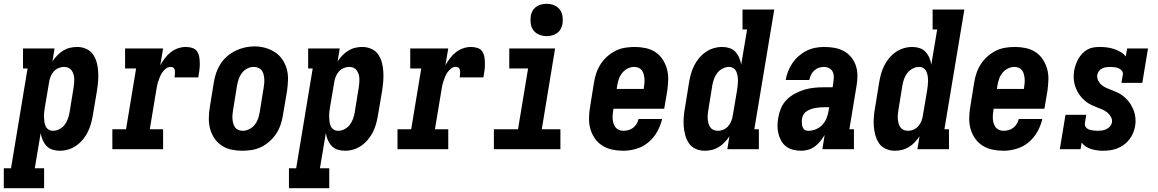

<svg xmlns="http://www.w3.org/2000/svg" viewBox="-69 -785 6089 1010"><path d="M-49 205V100H-11L76 -425H52V-530H218L207 -462Q218 -479 232 -493.5Q246 -508 263 -518.5Q280 -529 299 -533.5Q318 -538 337 -538Q362 -538 384.5 -528Q407 -518 420.5 -498.5Q434 -479 440 -455.5Q446 -432 447.5 -407.5Q449 -383 447 -357.5Q445 -332 441 -307L419 -177Q415 -154 409 -132.5Q403 -111 392.5 -90Q382 -69 366.5 -50.5Q351 -32 331.5 -18.5Q312 -5 290 1.5Q268 8 245 8Q225 8 206.5 2Q188 -4 175.5 -17.5Q163 -31 155.5 -48.5Q148 -66 145 -85L114 100H163V205ZM209 -97Q227 -97 243.5 -105.5Q260 -114 271 -128.5Q282 -143 288 -160Q294 -177 297 -194L318 -324Q320 -336 321 -348Q322 -360 321.5 -371.5Q321 -383 317.5 -394.5Q314 -406 307.5 -415Q301 -424 290.5 -428.5Q280 -433 268 -433Q253 -433 238 -426.5Q223 -420 212.5 -407.5Q202 -395 196.5 -380.5Q191 -366 189 -351L167 -221Q165 -208 163.5 -195Q162 -182 162.5 -169.5Q163 -157 164.5 -144.5Q166 -132 171 -121Q176 -110 186.5 -103.5Q197 -97 209 -97Z M522 0V-105H594L647 -425H589V-530H789L774 -442Q785 -461 798.5 -479Q812 -497 829.5 -510.5Q847 -524 867.5 -531Q888 -538 909 -538Q927 -538 943.5 -532.5Q960 -527 968.5 -513.5Q977 -500 979.5 -483Q982 -466 982 -448.5Q982 -431 979.5 -413Q977 -395 974 -378H849Q850 -384 850.5 -390Q851 -396 851.5 -402Q852 -408 851 -413.5Q850 -419 847.5 -424Q845 -429 839.5 -431Q834 -433 828 -433Q815 -433 804 -424.5Q793 -416 785 -404.5Q777 -393 772 -380.5Q767 -368 763 -355.5Q759 -343 756.5 -330Q754 -317 752 -304L719 -105H789V0Z M1205 8Q1176 8 1148 2Q1120 -4 1097 -19.5Q1074 -35 1058.5 -58Q1043 -81 1036 -108Q1029 -135 1029.5 -164.5Q1030 -194 1035 -223L1056 -353Q1060 -378 1068.5 -402.5Q1077 -427 1091.5 -449.5Q1106 -472 1126.5 -489.5Q1147 -507 1171 -518.5Q1195 -530 1220 -535.5Q1245 -541 1271 -541Q1300 -541 1327.5 -533Q1355 -525 1378 -510Q1401 -495 1416.5 -472Q1432 -449 1439.5 -422Q1447 -395 1446 -365.5Q1445 -336 1441 -307L1419 -177Q1415 -152 1406.5 -127.5Q1398 -103 1383.5 -81Q1369 -59 1348.5 -41Q1328 -23 1304.5 -11.5Q1281 0 1255.5 4Q1230 8 1205 8ZM1208 -97Q1225 -97 1242 -105.5Q1259 -114 1270.5 -128Q1282 -142 1288 -159Q1294 -176 1297 -194L1318 -324Q1320 -336 1321 -348Q1322 -360 1321 -372Q1320 -384 1317 -395.5Q1314 -407 1307 -415.5Q1300 -424 1289 -428.5Q1278 -433 1266 -433Q1248 -433 1231.5 -424.5Q1215 -416 1204 -401.5Q1193 -387 1187 -370Q1181 -353 1178 -336L1157 -206Q1155 -194 1154 -182Q1153 -170 1154 -158.5Q1155 -147 1158 -135.5Q1161 -124 1167.5 -115Q1174 -106 1185 -101.5Q1196 -97 1208 -97Z M1451 205V100H1489L1576 -425H1552V-530H1718L1707 -462Q1718 -479 1732 -493.5Q1746 -508 1763 -518.5Q1780 -529 1799 -533.5Q1818 -538 1837 -538Q1862 -538 1884.5 -528Q1907 -518 1920.5 -498.5Q1934 -479 1940 -455.5Q1946 -432 1947.5 -407.5Q1949 -383 1947 -357.5Q1945 -332 1941 -307L1919 -177Q1915 -154 1909 -132.5Q1903 -111 1892.5 -90Q1882 -69 1866.5 -50.5Q1851 -32 1831.5 -18.5Q1812 -5 1790 1.5Q1768 8 1745 8Q1725 8 1706.5 2Q1688 -4 1675.5 -17.5Q1663 -31 1655.5 -48.5Q1648 -66 1645 -85L1614 100H1663V205ZM1709 -97Q1727 -97 1743.5 -105.5Q1760 -114 1771 -128.5Q1782 -143 1788 -160Q1794 -177 1797 -194L1818 -324Q1820 -336 1821 -348Q1822 -360 1821.5 -371.5Q1821 -383 1817.5 -394.5Q1814 -406 1807.5 -415Q1801 -424 1790.5 -428.5Q1780 -433 1768 -433Q1753 -433 1738 -426.5Q1723 -420 1712.5 -407.5Q1702 -395 1696.5 -380.5Q1691 -366 1689 -351L1667 -221Q1665 -208 1663.5 -195Q1662 -182 1662.5 -169.5Q1663 -157 1664.5 -144.5Q1666 -132 1671 -121Q1676 -110 1686.5 -103.5Q1697 -97 1709 -97Z M2022 0V-105H2094L2147 -425H2089V-530H2289L2274 -442Q2285 -461 2298.5 -479Q2312 -497 2329.5 -510.5Q2347 -524 2367.5 -531Q2388 -538 2409 -538Q2427 -538 2443.5 -532.5Q2460 -527 2468.5 -513.5Q2477 -500 2479.5 -483Q2482 -466 2482 -448.5Q2482 -431 2479.5 -413Q2477 -395 2474 -378H2349Q2350 -384 2350.5 -390Q2351 -396 2351.5 -402Q2352 -408 2351 -413.5Q2350 -419 2347.5 -424Q2345 -429 2339.5 -431Q2334 -433 2328 -433Q2315 -433 2304 -424.5Q2293 -416 2285 -404.5Q2277 -393 2272 -380.5Q2267 -368 2263 -355.5Q2259 -343 2256.5 -330Q2254 -317 2252 -304L2219 -105H2289V0Z M2529 0V-105H2656L2709 -425H2610V-530H2851L2781 -105H2879V0ZM2806 -595Q2786 -595 2767.5 -602.5Q2749 -610 2737.5 -625Q2726 -640 2723 -660Q2720 -680 2723 -701Q2725 -715 2732.5 -728Q2740 -741 2752 -749.5Q2764 -758 2778 -761.5Q2792 -765 2806 -765Q2827 -765 2845.5 -757.5Q2864 -750 2875.5 -735Q2887 -720 2890 -700Q2893 -680 2890 -659Q2887 -645 2880 -632Q2873 -619 2861 -610.5Q2849 -602 2834.5 -598.5Q2820 -595 2806 -595Z M3210 8Q3180 8 3151.5 2Q3123 -4 3099.5 -19Q3076 -34 3060 -57Q3044 -80 3036.5 -107Q3029 -134 3029.5 -164Q3030 -194 3035 -223L3056 -353Q3060 -378 3068.5 -402.5Q3077 -427 3091.5 -449Q3106 -471 3126.5 -489Q3147 -507 3170.5 -518.5Q3194 -530 3219.5 -534Q3245 -538 3270 -538Q3299 -538 3327.5 -532Q3356 -526 3379 -510.5Q3402 -495 3417 -472Q3432 -449 3439.5 -422Q3447 -395 3446 -365.5Q3445 -336 3441 -307L3425 -213H3158L3157 -206Q3155 -194 3154 -182Q3153 -170 3154 -158Q3155 -146 3158.5 -135Q3162 -124 3169 -115Q3176 -106 3187 -101.5Q3198 -97 3210 -97Q3223 -97 3236.5 -100.5Q3250 -104 3261 -112.5Q3272 -121 3279.5 -133Q3287 -145 3290 -159H3414Q3406 -124 3388 -92Q3370 -60 3342 -36.5Q3314 -13 3279 -2.5Q3244 8 3210 8ZM3175 -317H3317L3318 -324Q3320 -336 3321 -348Q3322 -360 3321 -371.5Q3320 -383 3317 -394.5Q3314 -406 3307.5 -415Q3301 -424 3290 -428.5Q3279 -433 3267 -433Q3250 -433 3233 -424.5Q3216 -416 3204.5 -402Q3193 -388 3187 -371Q3181 -354 3178 -336Z M3638 8Q3613 8 3590.5 -2Q3568 -12 3555 -31.5Q3542 -51 3535.5 -74.5Q3529 -98 3527.5 -122.5Q3526 -147 3528 -172.5Q3530 -198 3535 -223L3556 -353Q3560 -376 3566 -397.5Q3572 -419 3582.5 -440Q3593 -461 3608.5 -479.5Q3624 -498 3643.5 -511.5Q3663 -525 3685.5 -531.5Q3708 -538 3730 -538Q3750 -538 3768.5 -532Q3787 -526 3799.5 -512.5Q3812 -499 3819.5 -481.5Q3827 -464 3830 -445L3861 -630H3837V-735H4004L3899 -105H3923V0H3757L3768 -68Q3757 -51 3743 -36.5Q3729 -22 3712 -11.5Q3695 -1 3676 3.5Q3657 8 3638 8ZM3707 -97Q3723 -97 3737.5 -103.5Q3752 -110 3762.5 -122.5Q3773 -135 3778.5 -149.5Q3784 -164 3786 -179L3808 -309Q3810 -322 3811.5 -335Q3813 -348 3813 -360.5Q3813 -373 3811 -385.5Q3809 -398 3804 -409Q3799 -420 3789 -426.5Q3779 -433 3766 -433Q3749 -433 3732.5 -424.5Q3716 -416 3704.5 -401.5Q3693 -387 3687 -370Q3681 -353 3678 -336L3657 -206Q3655 -194 3654 -182Q3653 -170 3654 -158.5Q3655 -147 3658 -135.5Q3661 -124 3667.5 -115Q3674 -106 3684.5 -101.5Q3695 -97 3707 -97Z M4146 8Q4125 8 4104 3Q4083 -2 4067 -14Q4051 -26 4041 -43.5Q4031 -61 4026 -81Q4021 -101 4021 -122.5Q4021 -144 4025 -166Q4029 -191 4039.5 -216Q4050 -241 4069.5 -260.5Q4089 -280 4113.5 -293Q4138 -306 4163.5 -313.5Q4189 -321 4215 -323.5Q4241 -326 4266 -326H4311L4315 -353Q4317 -367 4317 -381.5Q4317 -396 4311 -408Q4305 -420 4292.5 -426.5Q4280 -433 4266 -433Q4253 -433 4239 -428.5Q4225 -424 4214 -414Q4203 -404 4197 -391Q4191 -378 4188 -364H4064Q4068 -388 4077 -410.5Q4086 -433 4100 -453.5Q4114 -474 4133 -490.5Q4152 -507 4174 -518Q4196 -529 4219.5 -533.5Q4243 -538 4266 -538Q4293 -538 4319.5 -533.5Q4346 -529 4368.5 -517Q4391 -505 4407.5 -485.5Q4424 -466 4432.5 -441.5Q4441 -417 4441.5 -390Q4442 -363 4437 -335L4399 -105H4423V0H4257L4269 -75Q4259 -58 4246.5 -42.5Q4234 -27 4218 -15Q4202 -3 4183 2.5Q4164 8 4146 8Q4146 8 4146 8Q4146 8 4146 8ZM4185 -97Q4204 -97 4224 -105.5Q4244 -114 4258 -129.5Q4272 -145 4279.5 -164.5Q4287 -184 4290 -204L4293 -221H4266Q4255 -221 4243.5 -220Q4232 -219 4220.5 -217Q4209 -215 4197.5 -211Q4186 -207 4175.5 -200.5Q4165 -194 4158.5 -183.5Q4152 -173 4150 -161Q4149 -154 4149 -146.5Q4149 -139 4149.5 -132Q4150 -125 4152.5 -118.5Q4155 -112 4159 -106.5Q4163 -101 4170 -99Q4177 -97 4185 -97Z M4638 8Q4613 8 4590.5 -2Q4568 -12 4555 -31.5Q4542 -51 4535.5 -74.5Q4529 -98 4527.5 -122.5Q4526 -147 4528 -172.5Q4530 -198 4535 -223L4556 -353Q4560 -376 4566 -397.5Q4572 -419 4582.5 -440Q4593 -461 4608.5 -479.5Q4624 -498 4643.5 -511.5Q4663 -525 4685.5 -531.5Q4708 -538 4730 -538Q4750 -538 4768.5 -532Q4787 -526 4799.5 -512.5Q4812 -499 4819.5 -481.5Q4827 -464 4830 -445L4861 -630H4837V-735H5004L4899 -105H4923V0H4757L4768 -68Q4757 -51 4743 -36.5Q4729 -22 4712 -11.5Q4695 -1 4676 3.5Q4657 8 4638 8ZM4707 -97Q4723 -97 4737.5 -103.5Q4752 -110 4762.5 -122.5Q4773 -135 4778.5 -149.5Q4784 -164 4786 -179L4808 -309Q4810 -322 4811.5 -335Q4813 -348 4813 -360.5Q4813 -373 4811 -385.5Q4809 -398 4804 -409Q4799 -420 4789 -426.5Q4779 -433 4766 -433Q4749 -433 4732.5 -424.5Q4716 -416 4704.5 -401.5Q4693 -387 4687 -370Q4681 -353 4678 -336L4657 -206Q4655 -194 4654 -182Q4653 -170 4654 -158.5Q4655 -147 4658 -135.5Q4661 -124 4667.5 -115Q4674 -106 4684.5 -101.5Q4695 -97 4707 -97Z M5210 8Q5180 8 5151.5 2Q5123 -4 5099.5 -19Q5076 -34 5060 -57Q5044 -80 5036.5 -107Q5029 -134 5029.5 -164Q5030 -194 5035 -223L5056 -353Q5060 -378 5068.5 -402.5Q5077 -427 5091.5 -449Q5106 -471 5126.5 -489Q5147 -507 5170.5 -518.5Q5194 -530 5219.5 -534Q5245 -538 5270 -538Q5299 -538 5327.5 -532Q5356 -526 5379 -510.5Q5402 -495 5417 -472Q5432 -449 5439.5 -422Q5447 -395 5446 -365.5Q5445 -336 5441 -307L5425 -213H5158L5157 -206Q5155 -194 5154 -182Q5153 -170 5154 -158Q5155 -146 5158.5 -135Q5162 -124 5169 -115Q5176 -106 5187 -101.5Q5198 -97 5210 -97Q5223 -97 5236.5 -100.5Q5250 -104 5261 -112.5Q5272 -121 5279.5 -133Q5287 -145 5290 -159H5414Q5406 -124 5388 -92Q5370 -60 5342 -36.5Q5314 -13 5279 -2.5Q5244 8 5210 8ZM5175 -317H5317L5318 -324Q5320 -336 5321 -348Q5322 -360 5321 -371.5Q5320 -383 5317 -394.5Q5314 -406 5307.5 -415Q5301 -424 5290 -428.5Q5279 -433 5267 -433Q5250 -433 5233 -424.5Q5216 -416 5204.5 -402Q5193 -388 5187 -371Q5181 -354 5178 -336Z M5732 8Q5700 8 5669.5 -1.5Q5639 -11 5621 -35L5615 0H5506L5536 -181H5645L5638 -136Q5636 -125 5643 -116Q5650 -107 5660.5 -103.5Q5671 -100 5682 -98.5Q5693 -97 5705 -97Q5716 -97 5727.5 -98.5Q5739 -100 5750 -105Q5761 -110 5769.5 -119.5Q5778 -129 5780 -140Q5783 -156 5775 -170Q5767 -184 5755.5 -193.5Q5744 -203 5729.5 -209Q5715 -215 5701 -220.5Q5687 -226 5673 -232.5Q5659 -239 5647 -248Q5635 -257 5624.5 -268Q5614 -279 5606 -291.5Q5598 -304 5592 -318Q5586 -332 5582.5 -347.5Q5579 -363 5579 -379Q5579 -395 5581 -411Q5584 -428 5589.5 -444Q5595 -460 5603.5 -475Q5612 -490 5624 -503Q5636 -516 5651.5 -524.5Q5667 -533 5683.5 -535.5Q5700 -538 5716 -538Q5736 -538 5755 -535.5Q5774 -533 5792 -527Q5810 -521 5826 -511.5Q5842 -502 5853 -488L5860 -530H5970L5940 -349H5830L5838 -394Q5839 -405 5832 -413.5Q5825 -422 5815 -426Q5805 -430 5793.5 -431.5Q5782 -433 5771 -433Q5761 -433 5750 -431.5Q5739 -430 5729 -425Q5719 -420 5712 -411Q5705 -402 5703 -391Q5701 -375 5708 -361Q5715 -347 5726.5 -337.5Q5738 -328 5752 -322Q5766 -316 5780.5 -310.5Q5795 -305 5809 -298.5Q5823 -292 5835 -283Q5847 -274 5857.5 -263.5Q5868 -253 5876 -240.5Q5884 -228 5890.5 -214Q5897 -200 5900.5 -184.5Q5904 -169 5904.5 -153.5Q5905 -138 5902 -122Q5899 -103 5891.5 -85Q5884 -67 5871.5 -51Q5859 -35 5842.5 -23Q5826 -11 5807.5 -4Q5789 3 5770 5.5Q5751 8 5732 8Z"/></svg>

Font: Iosevka Slab Extrabold Oblique
Style: Regular
Weight: 800
Italic angle: -9°
Monospace: yes
Designer: Belleve Invis
Foundry: Belleve Invis
Version: Version 11.1.1; ttfautohint (v1.8.3)